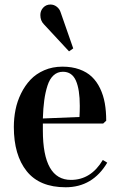

<svg xmlns="http://www.w3.org/2000/svg" viewBox="-20 -792 519 827"><path d="M39.6 -245.1Q39.6 -283.2 46.9 -319.6Q54.2 -356 70.8 -389.6Q87.4 -423.3 111.3 -448.7Q135.3 -474.1 170.7 -489.5Q206.1 -504.9 249 -504.9Q289.6 -504.9 321.8 -493.4Q354 -481.9 375.5 -461.4Q397 -440.9 411.1 -411.4Q425.3 -381.8 431.4 -347.4Q437.5 -313 437.5 -272L424.3 -259.8H164.6V-230Q164.6 -17.1 285.6 -17.1Q371.6 -17.1 422.9 -103L441.9 -91.3Q378.9 14.6 262.7 14.6Q150.4 14.6 95 -54.7Q39.6 -124 39.6 -245.1ZM164.6 -281.7 322.3 -288.1Q323.7 -313 323.7 -335.9Q323.7 -406.7 306.9 -444.8Q290 -482.9 251 -482.9Q227.5 -482.9 210.7 -467.5Q193.8 -452.1 184.6 -423.3Q175.3 -394.5 170.7 -360.6Q166 -326.7 164.6 -281.7ZM153.8 -727.1Q153.8 -746.1 166.3 -759.3Q178.7 -772.5 197.3 -772.5Q212.4 -772.5 224.6 -762.9Q236.8 -753.4 241.2 -738.8L295.4 -583.5L277.3 -570.8L168.5 -688Q153.8 -703.1 153.8 -727.1Z"/></svg>

Font: Vidaloka
Style: Regular
Weight: 400
Designer: Cyreal (www.cyreal.org)
Foundry: Cyreal (www.cyreal.org)
Version: Version 1.011